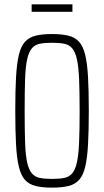

<svg xmlns="http://www.w3.org/2000/svg" viewBox="-20 -852 477 880"><path d="M218 8Q174 8 143.5 0.5Q113 -7 94.5 -27.5Q76 -48 66.5 -87.5Q57 -127 53.5 -189.5Q50 -252 50 -344Q50 -436 53.5 -498.5Q57 -561 66.5 -600.5Q76 -640 94.5 -660.5Q113 -681 143.5 -688.5Q174 -696 218 -696Q263 -696 293.5 -688.5Q324 -681 342.5 -660.5Q361 -640 370.5 -600.5Q380 -561 383.5 -498.5Q387 -436 387 -344Q387 -252 383.5 -189.5Q380 -127 370.5 -87.5Q361 -48 342.5 -27.5Q324 -7 293.5 0.5Q263 8 218 8ZM218 -32Q252 -32 274.5 -36.5Q297 -41 311 -57.5Q325 -74 332.5 -107.5Q340 -141 342.5 -198.5Q345 -256 345 -344Q345 -432 342.5 -489.5Q340 -547 332.5 -580.5Q325 -614 311 -630.5Q297 -647 274.5 -651.5Q252 -656 218 -656Q185 -656 162.5 -651.5Q140 -647 126 -630.5Q112 -614 104.5 -580.5Q97 -547 95 -489.5Q93 -432 93 -344Q93 -256 95 -198.5Q97 -141 104.5 -107.5Q112 -74 126 -57.5Q140 -41 162.5 -36.5Q185 -32 218 -32ZM125 -798V-832H312V-798Z"/></svg>

Font: Saira ExtraCondensed ExtraLight
Style: Regular
Weight: 250
Width: 2
Designer: Hector Gatti with collaboration of the Omnibus-Type team
Foundry: Omnibus-Type
Version: Version 1.101